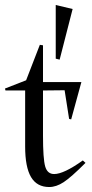

<svg xmlns="http://www.w3.org/2000/svg" viewBox="-22 -732 371 772"><path d="M-2 -376 83 -409.2 138.2 -551.8 150.9 -549.8V-401.9H305.2L264.2 -252L255.9 -253.9L237.8 -369.1L150.9 -368.2V-187Q150.9 -93.3 159.7 -62.7Q168.5 -32.2 195.8 -32.2Q234.4 -32.2 311 -86.9L321.8 -77.1Q263.7 -19 233.9 0.5Q204.1 20 175.8 20Q126.5 20 102.8 -20Q79.1 -60.1 79.1 -143.1V-368.2H0ZM202.1 -496.1V-711.9L270 -695.8L217.8 -492.2Z"/></svg>

Font: Halibut Cnd
Style: Regular
Weight: 400
Width: 3
Designer: Matteo Maggi
Foundry: Collletttivo
Version: Version 3.080 | FøM Fix